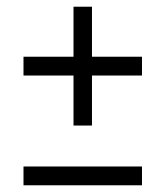

<svg xmlns="http://www.w3.org/2000/svg" viewBox="-20 -547 493 572"><path d="M50 -378H403V-322H50ZM199 -527H254V-173H199ZM50 -51H403V5H50Z"/></svg>

Font: Pathway Extreme Condensed Light
Style: Regular
Weight: 300
Width: 3
Version: Version 1.001;gftools[0.9.26]